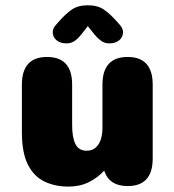

<svg xmlns="http://www.w3.org/2000/svg" viewBox="-20 -697 659 728"><path d="M158.5 -481Q253.5 -481 253.5 -376V-223Q253.5 -176 266 -150.8Q278.5 -125.5 308.5 -125.5Q328.5 -125.5 341.8 -136.5Q355 -147.5 361.8 -167.2Q368.5 -187 368.5 -212V-376Q368.5 -481 464 -481Q559 -481 559 -376V-96Q559 8.5 464 8.5Q396 8.5 376.5 -46L375 -50Q350.5 -23 316.5 -6.2Q282.5 10.5 239.5 10.5Q189 10.5 149 -8.5Q109 -27.5 86 -72.5Q63 -117.5 63 -195V-376Q63 -481 158.5 -481ZM434.5 -602.5Q446.5 -589 446.5 -575Q446.5 -556.5 432.2 -544.5Q418 -532.5 395 -532.5Q376 -532.5 362.5 -542.8Q349 -553 338 -566.5L313 -598L288.5 -566.5Q277 -552 263.8 -542.2Q250.5 -532.5 231.5 -532.5Q208.5 -532.5 194.2 -544.5Q180 -556.5 180 -575Q180 -590 192 -602.5L202.5 -614.5Q229 -645 252.8 -661Q276.5 -677 313 -677Q350 -677 373.5 -661Q397 -645 424 -614.5Z"/></svg>

Font: Sono Monospace ExtraBold
Style: Regular
Weight: 800
Version: Version 2.112